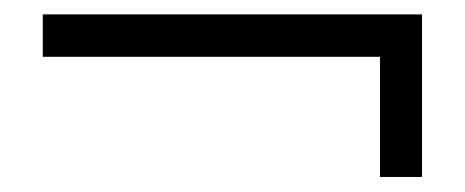

<svg xmlns="http://www.w3.org/2000/svg" viewBox="-20 -424 637 263"><path d="M500.5 -181.6V-346.2H38.6V-404.3H558.1V-181.6Z"/></svg>

Font: Doulos SIL Cyr
Style: Regular
Weight: 400
Designer: Walt Agee, Victor Gaultney, Peter Martin, Debbi Hosken, Becca Hirsbrunner
Foundry: SIL International
Version: Version 5.000